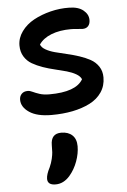

<svg xmlns="http://www.w3.org/2000/svg" viewBox="-58 -559 622 944"><g transform="rotate(-5 253.0 -87.0)"><path d="M188 1Q116.7 1 78.4 -24.9Q40 -50.8 40 -86.9Q40 -104.5 50.8 -115.7Q61.5 -127 81.1 -127Q91.8 -127 104.7 -120.6Q117.7 -114.3 137.7 -107.7Q157.7 -101.1 186 -101.1Q317.9 -101.1 352.1 -161.1Q345.7 -176.3 326.2 -187.5Q306.6 -198.7 280.5 -206.1Q254.4 -213.4 224.1 -220.5Q193.8 -227.5 165 -237.5Q136.2 -247.6 112.5 -261.2Q88.9 -274.9 74.5 -298.3Q60.1 -321.8 60.1 -353Q60.1 -390.1 83.3 -422.1Q106.4 -454.1 143.8 -474.6Q181.2 -495.1 227.3 -506.6Q273.4 -518.1 319.8 -517.1Q364.7 -516.6 389.4 -496.3Q414.1 -476.1 414.1 -448.2Q414.1 -429.2 404.3 -418.2Q394.5 -407.2 376 -407.2Q368.2 -407.2 351.3 -409.2Q334.5 -411.1 318.8 -411.1Q263.2 -411.1 222.2 -395Q181.2 -378.9 161.1 -349.1Q166 -334.5 185.1 -323.5Q204.1 -312.5 230.5 -305.4Q256.8 -298.3 287.8 -291.3Q318.8 -284.2 348.9 -274.4Q378.9 -264.6 403.3 -251.2Q427.7 -237.8 442.9 -214.8Q458 -191.9 458 -161.1Q458 -119.6 436.5 -87.9Q415 -56.2 377.4 -37.1Q339.8 -18.1 292 -8.5Q244.1 1 188 1ZM178.2 342.8Q138.2 342.8 138.2 312Q138.2 290.5 155.8 256.8Q165 236.3 169.7 216.1Q174.3 195.8 175 183.8Q175.8 171.9 175.8 148.9Q175.8 91.8 227.1 91.8Q261.7 91.8 281.7 110.6Q301.8 129.4 301.8 165Q301.8 200.7 287.8 239.3Q273.9 277.8 248 308.1Q217.3 342.8 178.2 342.8Z"/></g></svg>

Font: Shantell Sans Bouncy
Style: Regular
Weight: 500
Designer: Stephen Nixon, Anya Danilova, Shantell Martin
Foundry: Arrow Type
Version: Version 1.006;[9816181b4]